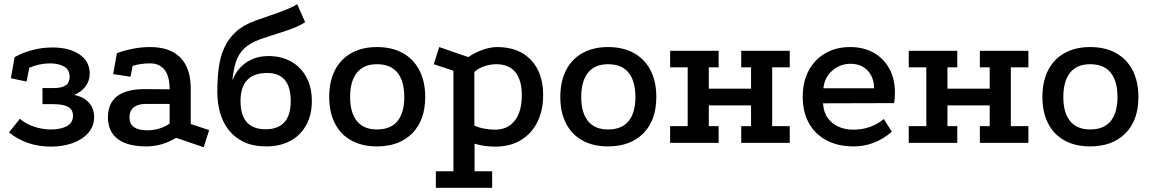

<svg xmlns="http://www.w3.org/2000/svg" viewBox="-20 -683 5504 918"><path d="M224 18Q163 18 112.5 0Q62 -18 23 -50L75 -115Q104 -90 144 -77Q184 -64 223 -64Q272 -64 300.5 -80.5Q329 -97 329 -129Q329 -160 305 -172.5Q281 -185 233 -185H183V-262H238Q276 -262 294.5 -275Q313 -288 313 -316Q313 -350 286 -365Q259 -380 219 -380Q169 -380 120 -359L107 -293L32 -309L50 -410Q90 -432 135.5 -444Q181 -456 231 -456Q312 -456 360.5 -422.5Q409 -389 409 -331Q409 -297 389 -270Q369 -243 334 -229Q378 -221 404 -193.5Q430 -166 430 -123Q430 -79 401.5 -47Q373 -15 326.5 1.5Q280 18 224 18Z M822 -24Q754 17 680 17Q590 17 543.5 -18Q497 -53 496 -120Q495 -257 673 -257L791 -256Q791 -319 766.5 -349.5Q742 -380 698 -380Q675 -380 654 -377Q633 -374 614 -368L604 -316L521 -329L539 -429Q578 -443 618 -450.5Q658 -458 698 -458Q793 -458 842.5 -407.5Q892 -357 892 -259V-90L980 -61L954 21ZM676 -186Q639 -186 619 -169.5Q599 -153 599 -122Q599 -60 684 -60Q744 -60 791 -92V-186Z M1439 -577Q1423 -566 1398 -555Q1373 -544 1342.5 -534Q1312 -524 1281.5 -514.5Q1251 -505 1226 -496Q1176 -478 1148.5 -452Q1121 -426 1108.5 -388.5Q1096 -351 1091 -298Q1101 -327 1123.5 -354Q1146 -381 1181.5 -398Q1217 -415 1264 -415Q1325 -415 1371.5 -389Q1418 -363 1444.5 -315Q1471 -267 1471 -200Q1471 -132 1443 -83Q1415 -34 1366.5 -8.5Q1318 17 1254 17Q1191 17 1146.5 -4Q1102 -25 1073.5 -61.5Q1045 -98 1032 -145Q1019 -192 1019 -243Q1019 -303 1025.5 -356Q1032 -409 1051.5 -453Q1071 -497 1107.5 -530.5Q1144 -564 1203 -585Q1233 -596 1270.5 -608.5Q1308 -621 1343.5 -635Q1379 -649 1401 -663ZM1258 -334Q1130 -334 1130 -200Q1130 -65 1250 -65Q1370 -65 1370 -200Q1370 -334 1258 -334Z M1782 -458Q1854 -458 1905.5 -429.5Q1957 -401 1985 -347.5Q2013 -294 2013 -219Q2013 -108 1951 -45.5Q1889 17 1782 17Q1712 17 1660.5 -11Q1609 -39 1581.5 -92.5Q1554 -146 1554 -219Q1554 -294 1581.5 -347.5Q1609 -401 1660.5 -429.5Q1712 -458 1782 -458ZM1782 -376Q1719 -376 1686.5 -335.5Q1654 -295 1654 -219Q1654 -144 1686.5 -104Q1719 -64 1782 -64Q1848 -64 1880.5 -104Q1913 -144 1913 -219Q1913 -295 1880.5 -335.5Q1848 -376 1782 -376Z M2064 215V136H2148V-345L2054 -376L2080 -458L2219 -410Q2251 -432 2288 -445Q2325 -458 2357 -458Q2460 -458 2518.5 -396.5Q2577 -335 2577 -228Q2577 -155 2549 -99Q2521 -43 2469.5 -12.5Q2418 18 2348 18Q2295 18 2249 4V136H2333V215ZM2347 -63Q2407 -63 2441 -106Q2475 -149 2475 -227Q2475 -300 2444 -338Q2413 -376 2353 -376Q2324 -376 2295 -366Q2266 -356 2248 -339V-83Q2265 -74 2292.5 -68.5Q2320 -63 2347 -63Z M2887 -458Q2959 -458 3010.5 -429.5Q3062 -401 3090 -347.5Q3118 -294 3118 -219Q3118 -108 3056 -45.5Q2994 17 2887 17Q2817 17 2765.5 -11Q2714 -39 2686.5 -92.5Q2659 -146 2659 -219Q2659 -294 2686.5 -347.5Q2714 -401 2765.5 -429.5Q2817 -458 2887 -458ZM2887 -376Q2824 -376 2791.5 -335.5Q2759 -295 2759 -219Q2759 -144 2791.5 -104Q2824 -64 2887 -64Q2953 -64 2985.5 -104Q3018 -144 3018 -219Q3018 -295 2985.5 -335.5Q2953 -376 2887 -376Z M3184 -440H3416V-361H3369V-259H3571V-361H3524V-440H3756V-361H3672V-80H3756V0H3524V-80H3571V-179H3369V-80H3416V0H3184V-80H3268V-361H3184Z M4244 -53Q4202 -17 4156.5 0Q4111 17 4061 17Q3987 17 3932 -12Q3877 -41 3847.5 -94.5Q3818 -148 3818 -220Q3818 -291 3846 -344.5Q3874 -398 3925.5 -428Q3977 -458 4044 -458Q4110 -458 4158 -430.5Q4206 -403 4232.5 -354Q4259 -305 4259 -239Q4259 -228 4258 -215Q4257 -202 4255 -190L3915 -189Q3918 -145 3938.5 -117.5Q3959 -90 3990.5 -76.5Q4022 -63 4059 -63Q4102 -63 4139 -76Q4176 -89 4206 -114ZM4159 -261Q4159 -313 4128.5 -345.5Q4098 -378 4046 -378Q3997 -378 3959.5 -345.5Q3922 -313 3917 -261Z M4325 -440H4557V-361H4510V-259H4712V-361H4665V-440H4897V-361H4813V-80H4897V0H4665V-80H4712V-179H4510V-80H4557V0H4325V-80H4409V-361H4325Z M5192 -458Q5264 -458 5315.5 -429.5Q5367 -401 5395 -347.5Q5423 -294 5423 -219Q5423 -108 5361 -45.5Q5299 17 5192 17Q5122 17 5070.5 -11Q5019 -39 4991.5 -92.5Q4964 -146 4964 -219Q4964 -294 4991.5 -347.5Q5019 -401 5070.5 -429.5Q5122 -458 5192 -458ZM5192 -376Q5129 -376 5096.5 -335.5Q5064 -295 5064 -219Q5064 -144 5096.5 -104Q5129 -64 5192 -64Q5258 -64 5290.5 -104Q5323 -144 5323 -219Q5323 -295 5290.5 -335.5Q5258 -376 5192 -376Z"/></svg>

Font: Podkova SemiBold
Style: Regular
Weight: 600
Designer: Ilya Yudin
Foundry: Cyreal (www.cyreal.org)
Version: Version 2.103